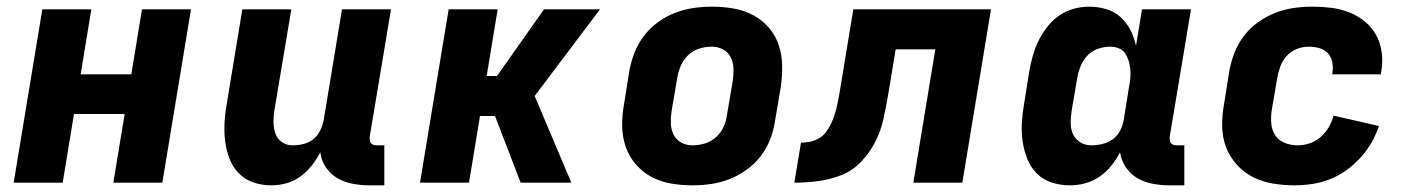

<svg xmlns="http://www.w3.org/2000/svg" viewBox="-20 -548 4240 576"><path d="M21 0 107 -520H254L222 -325H374L406 -520H553L467 0H320L354 -206H202L168 0Z M794 8Q765 8 739.5 -1Q714 -10 696 -28.5Q678 -47 668.5 -72Q659 -97 655.5 -124Q652 -151 653.5 -179Q655 -207 660 -235L707 -520H854L803 -216Q800 -198 800.5 -180Q801 -162 806.5 -146.5Q812 -131 826 -121.5Q840 -112 858 -112Q874 -112 890.5 -116Q907 -120 920 -130.5Q933 -141 940.5 -156.5Q948 -172 951 -187L1006 -520H1153L1089 -137Q1089 -132 1089.5 -127Q1090 -122 1093 -118.5Q1096 -115 1100.5 -113.5Q1105 -112 1110 -112H1133V8H1090Q1064 8 1039 3.5Q1014 -1 993 -13Q972 -25 958 -45.5Q944 -66 941 -91Q930 -70 915 -51Q900 -32 880.5 -18Q861 -4 838.5 2Q816 8 794 8Z M1542 0 1465 -200H1420L1387 0H1240L1326 -520H1473L1440 -320H1471L1612 -520H1780L1584 -260L1694 0Z M2057 8Q2024 8 1992.5 2.5Q1961 -3 1934 -17.5Q1907 -32 1887 -55.5Q1867 -79 1857 -108Q1847 -137 1846.5 -169.5Q1846 -202 1852 -235L1868 -335Q1873 -363 1883.5 -390Q1894 -417 1912 -440.5Q1930 -464 1954 -481.5Q1978 -499 2005.5 -509.5Q2033 -520 2060.5 -524Q2088 -528 2116 -528Q2149 -528 2180.5 -522.5Q2212 -517 2239.5 -502.5Q2267 -488 2287 -464.5Q2307 -441 2316.5 -412Q2326 -383 2326.5 -350.5Q2327 -318 2322 -285L2305 -185Q2301 -157 2290.5 -130Q2280 -103 2262 -79.5Q2244 -56 2219.5 -38.5Q2195 -21 2168 -10.5Q2141 0 2113 4Q2085 8 2057 8ZM2057 -112Q2076 -112 2094.5 -117.5Q2113 -123 2128 -136.5Q2143 -150 2151 -168Q2159 -186 2161 -204L2178 -304Q2181 -323 2180.5 -341.5Q2180 -360 2172.5 -375.5Q2165 -391 2149.5 -399.5Q2134 -408 2116 -408Q2097 -408 2078.5 -402.5Q2060 -397 2045.5 -383.5Q2031 -370 2023 -352Q2015 -334 2012 -316L1995 -216Q1992 -197 1992.5 -178.5Q1993 -160 2000.5 -144.5Q2008 -129 2023.5 -120.5Q2039 -112 2057 -112Z M2363 0 2383 -120Q2396 -120 2409 -122.5Q2422 -125 2435 -132Q2448 -139 2457 -150.5Q2466 -162 2472 -174.5Q2478 -187 2482.5 -200Q2487 -213 2490 -226Q2493 -239 2495.5 -252Q2498 -265 2500 -278L2540 -520H2953L2867 0H2720L2786 -400H2667L2644 -261Q2638 -227 2630.5 -192Q2623 -157 2606.5 -124Q2590 -91 2563.5 -63Q2537 -35 2502.5 -22Q2468 -9 2433 -4.5Q2398 0 2363 0Z M3190 8Q3161 8 3135 -0.5Q3109 -9 3090.5 -27.5Q3072 -46 3062 -71Q3052 -96 3048 -123Q3044 -150 3045.5 -178.5Q3047 -207 3052 -235L3068 -335Q3072 -358 3078.5 -381Q3085 -404 3095.5 -425.5Q3106 -447 3121.5 -467Q3137 -487 3157 -501Q3177 -515 3200.5 -521.5Q3224 -528 3247 -528Q3274 -528 3299 -520.5Q3324 -513 3342 -496.5Q3360 -480 3371.5 -457.5Q3383 -435 3388 -410L3406 -520H3553L3489 -137Q3489 -132 3489.5 -127Q3490 -122 3493 -118.5Q3496 -115 3500.5 -113.5Q3505 -112 3510 -112H3533V8H3490Q3464 8 3439 3.5Q3414 -1 3393 -13Q3372 -25 3358 -45.5Q3344 -66 3340 -91Q3329 -70 3314 -51Q3299 -32 3278.5 -18Q3258 -4 3235 2Q3212 8 3190 8ZM3254 -112Q3270 -112 3287 -116Q3304 -120 3318 -130Q3332 -140 3340 -155.5Q3348 -171 3351 -187L3367 -287Q3370 -301 3371 -314Q3372 -327 3371 -340Q3370 -353 3366 -365.5Q3362 -378 3355.5 -388Q3349 -398 3336.5 -403Q3324 -408 3311 -408Q3293 -408 3275 -402Q3257 -396 3243.5 -382.5Q3230 -369 3222.5 -351Q3215 -333 3212 -316L3195 -216Q3192 -197 3192 -179Q3192 -161 3199 -145.5Q3206 -130 3221 -121Q3236 -112 3254 -112Z M3863 8Q3830 8 3798 2.5Q3766 -3 3738.5 -17Q3711 -31 3690 -54.5Q3669 -78 3658 -107Q3647 -136 3646.5 -169Q3646 -202 3652 -235L3668 -335Q3673 -363 3683.5 -390Q3694 -417 3712 -440.5Q3730 -464 3754.5 -481.5Q3779 -499 3806 -509.5Q3833 -520 3861 -524Q3889 -528 3917 -528Q3946 -528 3974 -524.5Q4002 -521 4027.5 -511Q4053 -501 4074 -484Q4095 -467 4108 -443.5Q4121 -420 4125 -392Q4129 -364 4124 -335L4123 -325H3977V-329Q3980 -345 3977 -361Q3974 -377 3964 -388Q3954 -399 3938.5 -403.5Q3923 -408 3907 -408Q3889 -408 3871.5 -401.5Q3854 -395 3841 -381Q3828 -367 3821.5 -350Q3815 -333 3812 -316L3795 -216Q3792 -196 3794 -176Q3796 -156 3806.5 -141Q3817 -126 3835 -119Q3853 -112 3873 -112Q3891 -112 3909 -118Q3927 -124 3942 -137Q3957 -150 3966.5 -167Q3976 -184 3981 -201L4117 -170Q4108 -144 4094 -119.5Q4080 -95 4060.5 -74Q4041 -53 4018 -36.5Q3995 -20 3969 -10Q3943 0 3916 4Q3889 8 3863 8Z"/></svg>

Font: Iosevka Heavy Extended
Style: Italic
Weight: 900
Width: 7
Italic angle: -9°
Monospace: yes
Designer: Belleve Invis
Foundry: Belleve Invis
Version: Version 32.5.0; ttfautohint (v1.8.4)